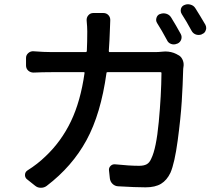

<svg xmlns="http://www.w3.org/2000/svg" viewBox="-20 -843 1040 897"><path d="M824.2 -684.6Q831.1 -671.9 826.7 -658.7Q822.3 -645.5 809.6 -639.6L806.6 -638.7Q793 -632.8 779.3 -637.7Q765.6 -642.6 759.8 -656.2Q736.3 -700.2 713.9 -735.4Q707 -746.1 710.9 -759.3Q714.8 -772.5 726.6 -777.3H727.5Q742.2 -783.2 756.8 -778.8Q771.5 -774.4 779.3 -761.7Q801.8 -725.6 824.2 -684.6ZM488.3 -604.5Q488.3 -599.6 492.2 -599.6H704.1Q720.7 -599.6 738.3 -601.6Q745.1 -602.5 752 -602.5Q780.3 -602.5 803.7 -590.8L810.5 -586.9Q824.2 -581.1 831.5 -566.9Q838.9 -552.7 837.9 -537.1Q836.9 -529.3 835.9 -521.5Q834 -447.3 829.1 -369.1Q824.2 -291 810.1 -186Q795.9 -81.1 776.4 -36.1Q759.8 -1 732.4 15.6Q705.1 32.2 660.2 32.2Q613.3 32.2 531.2 27.3Q516.6 26.4 505.9 16.1Q495.1 5.9 493.2 -9.8L489.3 -45.9Q487.3 -58.6 496.6 -67.9Q505.9 -77.1 519.5 -75.2Q585 -68.4 629.9 -68.4Q652.3 -68.4 665.5 -75.7Q678.7 -83 686.5 -101.6Q710 -148.4 721.7 -272.9Q733.4 -397.5 734.4 -502Q734.4 -505.9 729.5 -505.9H482.4Q477.5 -505.9 477.5 -502Q451.2 -311.5 384.3 -188.5Q317.4 -65.4 198.2 25.4Q186.5 34.2 171.9 34.2Q170.9 34.2 169.9 34.2Q155.3 34.2 143.6 24.4L104.5 -6.8Q96.7 -14.6 96.7 -25.4Q96.7 -39.1 108.4 -46.9Q155.3 -76.2 193.4 -113.3Q266.6 -182.6 311.5 -276.4Q356.4 -370.1 375 -502Q376 -505.9 372.1 -505.9H223.6Q176.8 -505.9 136.7 -503.9Q122.1 -503.9 111.8 -513.2Q101.6 -522.5 101.6 -537.1V-572.3Q101.6 -585.9 112.3 -595.2Q123 -604.5 136.7 -603.5Q184.6 -599.6 223.6 -599.6H380.9Q384.8 -599.6 385.7 -604.5Q387.7 -647.5 387.7 -696.3Q387.7 -716.8 384.8 -747.1Q383.8 -761.7 393.1 -772Q402.3 -782.2 416 -782.2H462.9Q477.5 -782.2 486.8 -772Q496.1 -761.7 495.1 -747.1Q494.1 -721.7 493.2 -698.2Q492.2 -661.1 488.3 -604.5ZM829.1 -777.3Q824.2 -785.2 824.2 -793Q824.2 -796.9 825.2 -801.8Q829.1 -814.5 840.8 -819.3Q849.6 -823.2 857.4 -823.2Q863.3 -823.2 870.1 -821.3Q884.8 -817.4 892.6 -804.7Q915 -769.5 939.5 -727.5Q943.4 -719.7 943.4 -711.9Q943.4 -707 941.4 -702.1Q937.5 -688.5 923.8 -683.6L922.9 -682.6Q916 -679.7 908.2 -679.7Q901.4 -679.7 895.5 -681.6Q881.8 -686.5 875 -699.2Q849.6 -746.1 829.1 -777.3Z"/></svg>

Font: Gen Jyuu Gothic L Monospace Medium
Style: Regular
Weight: 500
Designer: [Source Han Sans]
Ryoko NISHIZUKA  (kana & ideographs); Paul D. Hunt (Latin, Greek & Cyrillic); Wenlong ZHANG  (bopomofo
Version: Version 1.002.20150607